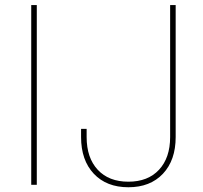

<svg xmlns="http://www.w3.org/2000/svg" viewBox="-20 -748 822 777"><path d="M128.9 -727.5V0H106.4V-727.5ZM499.5 9.8Q411.1 9.8 359.6 -44.9Q308.1 -99.6 308.1 -193.4V-226.6H330.6V-193.4Q330.6 -109.4 375.5 -61Q420.4 -12.7 499.5 -12.7Q578.6 -12.7 623.5 -61Q668.5 -109.4 668.5 -193.4V-727.5H690.9V-193.4Q690.9 -99.6 639.4 -44.9Q587.9 9.8 499.5 9.8Z"/></svg>

Font: Inter 18pt Thin
Style: Regular
Weight: 250
Designer: Rasmus Andersson
Foundry: rsms
Version: Version 4.001;git-66647c0bb